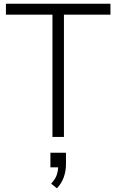

<svg xmlns="http://www.w3.org/2000/svg" viewBox="-20 -739 627 1036"><path d="M263 0V-660H12V-719H576V-660H325V0ZM287 277 256 252Q279 227 286.5 204Q294 181 294 154L309 164H252V85H336V146Q336 184 324 217.5Q312 251 287 277Z"/></svg>

Font: Nunitoga
Style: Light
Weight: 300
Designer: Vernon Adams
Foundry: Vernon Adams
Version: Version 1.0